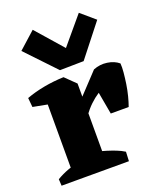

<svg xmlns="http://www.w3.org/2000/svg" viewBox="-142 -857 779 944"><g transform="rotate(-20 247.0 -385.0)"><path d="M87.8 0V-445.5L206.5 -498.2L260.8 -445.2V0ZM206.2 -204.5 183.2 -294 360.5 -482.8Q395.2 -496.8 432 -491.5Q468.8 -486.2 492.8 -466Q494.5 -447 492 -419.4Q489.5 -391.8 484.9 -361Q480.2 -330.2 472.9 -301.5Q465.5 -272.8 457.5 -250.8H363.8L343 -366.8Q318 -350.5 296.1 -329.5Q274.2 -308.5 252.2 -278.5Q230.2 -248.5 206.2 -204.5ZM12.8 -412.8 8.2 -461.2Q51.8 -477.5 102.8 -487Q153.8 -496.5 206.5 -498.2L206 -427.5L129.8 -390.5ZM15.2 0 13.2 -34.5Q41.8 -51.8 75.2 -64Q108.8 -76.2 136.8 -82.8L127.2 0ZM214 0 239 -97Q259.8 -92.5 282.9 -85.4Q306 -78.2 328.6 -69.4Q351.2 -60.5 369.8 -48.8L367.5 0ZM202 -536.5 56 -690.2 143.8 -769 266.8 -628.8 385.5 -770 459 -707 326.5 -538.5Z"/></g></svg>

Font: Eczar
Style: Regular
Weight: 400
Designer: Vaibhav Singh
Foundry: Rosetta Type Foundry
Version: Version 2.000